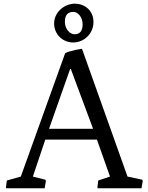

<svg xmlns="http://www.w3.org/2000/svg" viewBox="-20 -1007 790 1027"><path d="M11.7 -4.4 14.6 0H218.8L225.6 -39.1L222.2 -45.9L155.8 -62.5L222.2 -260.3H498.5L568.4 -62.5L505.4 -41.5L501 -4.4L502.9 0H736.8L743.7 -39.1L740.2 -45.9L662.1 -62.5L418.5 -746.1C418.5 -746.1 356 -737.3 328.6 -722.7L91.3 -62.5L16.6 -41.5ZM242.2 -317.9 356.9 -643.1 478 -317.9ZM372.1 -779.8C427.2 -779.8 480 -824.7 480 -889.6C480 -946.8 437.5 -987.3 379.9 -987.3C323.7 -987.3 269.5 -940.9 269.5 -881.8C269.5 -823.7 314.5 -779.8 372.1 -779.8ZM378.9 -823.7C355 -823.7 327.1 -850.1 327.1 -890.6C327.1 -928.7 344.2 -943.4 373.5 -943.4C394.5 -943.4 421.9 -918 421.9 -876.5C421.9 -837.9 404.3 -823.7 378.9 -823.7Z"/></svg>

Font: Trykker
Style: Regular
Weight: 400
Designer: Magnus Gaarde
Foundry: Magnus Gaarde
Version: Version 1.001